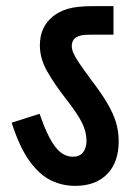

<svg xmlns="http://www.w3.org/2000/svg" viewBox="-20 -642 434 626"><path d="M367 -181Q367 -113 329.5 -74.5Q292 -36 225 -36Q183 -36 146 -54Q109 -72 76.5 -116.5Q44 -161 18 -242L109 -271Q135 -196 160 -163.5Q185 -131 218 -131Q239 -131 250.5 -145Q262 -159 262 -183Q262 -212 247.5 -241.5Q233 -271 194 -321Q158 -367 134 -409Q110 -451 110 -494Q110 -554 152 -588Q171 -604 200.5 -613Q230 -622 284 -622H350V-529H277Q255 -529 244.5 -526.5Q234 -524 226 -519Q214 -509 214 -492Q214 -481 219.5 -468.5Q225 -456 238.5 -436Q252 -416 277 -382Q310 -339 329.5 -306Q349 -273 358 -243.5Q367 -214 367 -181Z"/></svg>

Font: Noto Sans Devanagari UI ExtraCondensed SemiBold
Style: Regular
Weight: 600
Width: 2
Designer: Jelle Bosma - Monotype Design Team
Foundry: Monotype Imaging Inc.
Version: Version 2.004; ttfautohint (v1.8.4.7-5d5b)